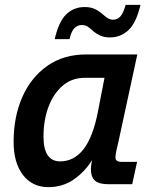

<svg xmlns="http://www.w3.org/2000/svg" viewBox="-20 -758 640 790"><path d="M179 12Q113 12 74.5 -38Q36 -88 36 -175Q36 -277 71.5 -358Q107 -439 174 -486.5Q241 -534 335 -534H545L468 -178Q463 -157 459 -139Q455 -121 455 -110Q455 -92 480 -92H544L524 0H426Q387 0 370.5 -15Q354 -30 354 -63Q354 -77 359 -99Q327 -49 282 -18.5Q237 12 179 12ZM227 -94Q285 -94 324 -144.5Q363 -195 383 -299L410 -438H330Q276 -438 238 -405.5Q200 -373 179.5 -318.5Q159 -264 159 -196Q159 -144 176.5 -119Q194 -94 227 -94ZM432 -604Q410 -604 393 -611.5Q376 -619 361 -632Q348 -644 339 -649.5Q330 -655 316 -655Q300 -655 287 -643Q274 -631 266 -597H205Q222 -670 253 -699.5Q284 -729 328 -729Q353 -729 370 -721Q387 -713 403 -699Q415 -688 424.5 -682.5Q434 -677 446 -677Q463 -677 475 -690Q487 -703 497 -738H558Q541 -665 509 -634.5Q477 -604 432 -604Z"/></svg>

Font: Geist Mono SemiBold
Style: Italic
Weight: 600
Italic angle: -12°
Monospace: yes
Designer: Basement.studio, Andrés Briganti, Mateo Zaragoza
Foundry: Basement.studio, Vercel, Andrés Briganti, Guido Ferreyra, Mateo Zaragoza
Version: Version 1.500; ttfautohint (v1.8.4.7-5d5b)